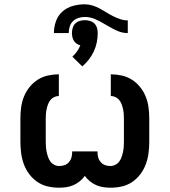

<svg xmlns="http://www.w3.org/2000/svg" viewBox="-20 -866 790 894"><path d="M496 8Q478 8 461 5.5Q444 3 428 -4Q412 -11 398.5 -22Q385 -33 375 -47Q365 -33 351.5 -22Q338 -11 322 -4Q306 3 289 5.5Q272 8 254 8Q228 8 202 2Q176 -4 154 -19Q132 -34 116 -55.5Q100 -77 91 -101.5Q82 -126 78.5 -152.5Q75 -179 75 -205V-315Q75 -341 78.5 -366.5Q82 -392 91.5 -416Q101 -440 117.5 -460.5Q134 -481 156 -495Q178 -509 203.5 -514.5Q229 -520 254 -520V-419Q243 -419 232.5 -414Q222 -409 215 -400.5Q208 -392 204 -381.5Q200 -371 197.5 -360Q195 -349 194 -337.5Q193 -326 193 -315V-205Q193 -193 194 -181Q195 -169 197.5 -157.5Q200 -146 204 -134.5Q208 -123 215 -113.5Q222 -104 233 -98.5Q244 -93 256 -93Q269 -93 280.5 -97Q292 -101 300.5 -110.5Q309 -120 312.5 -132Q316 -144 316 -156V-161H434V-156Q434 -144 437.5 -132Q441 -120 449.5 -110.5Q458 -101 469.5 -97Q481 -93 494 -93Q506 -93 517 -98.5Q528 -104 535 -113.5Q542 -123 546 -134.5Q550 -146 552.5 -157.5Q555 -169 556 -181Q557 -193 557 -205V-315Q557 -326 556 -337.5Q555 -349 552.5 -360Q550 -371 546 -381.5Q542 -392 535 -400.5Q528 -409 517.5 -414Q507 -419 496 -419V-520Q521 -520 546.5 -514.5Q572 -509 594 -495Q616 -481 632.5 -460.5Q649 -440 658.5 -416Q668 -392 671.5 -366.5Q675 -341 675 -315V-205Q675 -179 671.5 -152.5Q668 -126 659 -101.5Q650 -77 634 -55.5Q618 -34 596 -19Q574 -4 548 2Q522 8 496 8ZM231 -712Q231 -740 240.5 -767Q250 -794 271 -812.5Q292 -831 319.5 -838.5Q347 -846 375 -846Q393 -846 410.5 -840.5Q428 -835 444 -826.5Q460 -818 475 -808.5Q490 -799 506 -791Q522 -783 539.5 -777Q557 -771 575 -771V-712Q550 -712 527 -722Q504 -732 483 -745L467 -754Q446 -767 423 -777Q400 -787 375 -787Q360 -787 345.5 -782.5Q331 -778 320 -767.5Q309 -757 304.5 -742Q300 -727 300 -712ZM363 -557 317 -602Q329 -613 338.5 -626.5Q348 -640 354 -655Q345 -657 337 -662.5Q329 -668 324 -676Q319 -684 317 -693.5Q315 -703 315 -712Q315 -724 318.5 -736Q322 -748 330.5 -756.5Q339 -765 351 -768.5Q363 -772 375 -772Q387 -772 399 -768.5Q411 -765 419.5 -756.5Q428 -748 431.5 -736Q435 -724 435 -712Q435 -690 430.5 -668Q426 -646 416.5 -626Q407 -606 393.5 -588.5Q380 -571 363 -557Z"/></svg>

Font: Zed Sans Extended
Style: Bold
Weight: 700
Width: 7
Designer: Belleve Invis
Foundry: Belleve Invis
Version: Version 1.0.0; ttfautohint (v1.8.4)